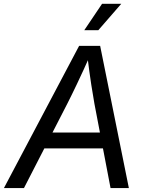

<svg xmlns="http://www.w3.org/2000/svg" viewBox="-40 -962 750 982"><path d="M-20 0 364.7 -727.5H472.2L619.1 0H525.4L442.9 -431.6Q436.5 -466.3 426.8 -528.8Q417 -591.3 405.8 -684.1H423.3Q383.8 -595.7 354.2 -533.7Q324.7 -471.7 304.2 -431.6L82.5 0ZM146.5 -203.1 159.7 -284.2H533.2L520 -203.1ZM391.1 -807.6 481.9 -942.4H580.1L462.9 -807.6Z"/></svg>

Font: Inter Variable
Style: Italic
Weight: 400
Italic angle: -9.39999°
Designer: Rasmus Andersson
Foundry: rsms
Version: Version 4.001;git-9221beed3